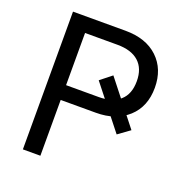

<svg xmlns="http://www.w3.org/2000/svg" viewBox="-133 -861 923 976"><g transform="rotate(20 328.5 -372.5)"><path d="M338.9 -461.9 400.4 -510.7 582 -280.3 518.6 -234.4ZM96.7 0V-745.1H380.9Q492.2 -745.1 556.2 -684.6Q620.1 -624 620.1 -523.4Q620.1 -420.9 554.7 -361.3Q489.3 -301.8 381.8 -301.8H191.4V0ZM191.4 -381.8H368.2Q441.4 -381.8 481.9 -417.5Q522.5 -453.1 522.5 -523.4Q522.5 -591.8 482.4 -627.9Q442.4 -664.1 366.2 -664.1H191.4Z"/></g></svg>

Font: Gothic A1 Medium
Style: Regular
Weight: 500
Designer: HanYang I&C Co.,Ltd.
Foundry: HanYang I&C Co.,Ltd.
Version: Version 2.50